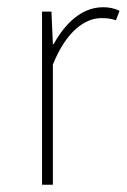

<svg xmlns="http://www.w3.org/2000/svg" viewBox="-20 -510 350 530"><path d="M96 0H126V-332C164 -426 216 -460 260 -460C278 -460 288 -458 300 -454L310 -480C294 -488 280 -490 264 -490C206 -490 160 -446 128 -388H126L122 -478H96Z"/></svg>

Font: Source Sans Pro ExtraLight
Style: Regular
Weight: 200
Designer: Paul D. Hunt
Foundry: Adobe Systems Incorporated
Version: Version 3.006;hotconv 1.0.111;makeotfexe 2.5.65597